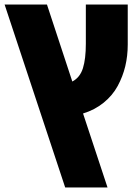

<svg xmlns="http://www.w3.org/2000/svg" viewBox="-26 -636 588 839"><path d="M258.8 183.1 -5.9 -616.2H179.2L290 -279.8Q323.7 -297.4 336.4 -338.1Q349.1 -378.9 349.1 -444.8V-616.2H532.2V-440.9Q532.2 -392.1 521.5 -346.9Q510.7 -301.8 488.3 -260.3Q465.8 -218.8 427 -187.3Q388.2 -155.8 336.9 -140.1L443.8 183.1Z"/></svg>

Font: LT Superior Black
Style: Regular
Weight: 900
Designer: Daniel Lyons
Foundry: LyonsType
Version: Version 2.005